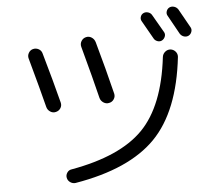

<svg xmlns="http://www.w3.org/2000/svg" viewBox="-57 -889 1114 986"><g transform="rotate(-5 500.0 -395.5)"><path d="M250 3.9Q247.1 -9.8 255.4 -22.5Q263.7 -35.2 278.3 -37.1Q532.2 -82 649.4 -201.7Q766.6 -321.3 795.9 -571.3Q797.9 -586.9 810.1 -597.2Q822.3 -607.4 837.9 -606.4Q853.5 -604.5 863.8 -592.8Q874 -581.1 873 -565.4Q841.8 -287.1 707.5 -149.9Q573.2 -12.7 293 34.2Q278.3 36.1 265.6 27.3Q252.9 18.6 250 3.9ZM756.8 -669.9Q726.6 -723.6 704.1 -762.7Q697.3 -773.4 700.7 -785.6Q704.1 -797.9 714.8 -803.7Q725.6 -809.6 738.8 -806.2Q752 -802.7 758.8 -792Q800.8 -720.7 813.5 -697.3Q819.3 -686.5 814.5 -674.3Q809.6 -662.1 798.8 -656.2Q788.1 -650.4 775.4 -654.8Q762.7 -659.2 756.8 -669.9ZM850.6 -821.3Q862.3 -827.1 875.5 -823.2Q888.7 -819.3 896.5 -807.6Q915 -775.4 951.2 -710Q957 -699.2 952.6 -687Q948.2 -674.8 937.5 -668.9Q925.8 -663.1 913.1 -667Q900.4 -670.9 892.6 -682.6Q862.3 -736.3 838.9 -779.3Q832 -790 835.9 -802.7Q839.8 -815.4 850.6 -821.3ZM176.8 -368.2Q155.3 -454.1 108.4 -624Q104.5 -638.7 112.3 -652.3Q120.1 -666 134.8 -669.9Q150.4 -673.8 164.6 -666Q178.7 -658.2 182.6 -641.6Q224.6 -495.1 252.9 -383.8Q256.8 -368.2 248.5 -355Q240.2 -341.8 224.1 -337.9Q208 -334 194.3 -343.3Q180.7 -352.5 176.8 -368.2ZM501 -360.4Q485.4 -356.4 471.2 -365.7Q457 -375 453.1 -390.6Q429.7 -487.3 382.8 -660.2Q378.9 -675.8 387.2 -689.5Q395.5 -703.1 411.1 -707Q426.8 -710.9 440.4 -702.1Q454.1 -693.4 459 -676.8Q499 -534.2 530.3 -406.2Q534.2 -390.6 525.4 -377Q516.6 -363.3 501 -360.4Z"/></g></svg>

Font: Rounded-X Mgen+ 1m regular
Style: Regular
Weight: 400
Designer: [Source Han Sans]
Ryoko NISHIZUKA  (kana & ideographs); Paul D. Hunt (Latin, Greek & Cyrillic); Wenlong ZHANG  (bopomofo
Version: Version 1.059.20150602